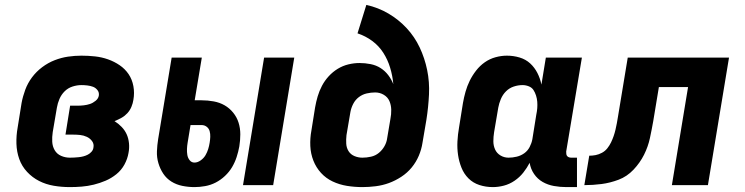

<svg xmlns="http://www.w3.org/2000/svg" viewBox="-20 -755 3040 783"><path d="M265 8Q231 8 199 2.5Q167 -3 139.5 -17Q112 -31 90.5 -54Q69 -77 58.5 -106.5Q48 -136 47 -169Q46 -202 52 -235L68 -335Q73 -362 83 -389Q93 -416 110.5 -439.5Q128 -463 152 -481Q176 -499 203 -509.5Q230 -520 257.5 -524Q285 -528 312 -528Q340 -528 367.5 -525Q395 -522 420.5 -513Q446 -504 468 -489Q490 -474 504.5 -452.5Q519 -431 524 -403.5Q529 -376 524 -348Q522 -334 516 -319.5Q510 -305 499.5 -293.5Q489 -282 475.5 -274.5Q462 -267 447 -261Q463 -251 476 -237.5Q489 -224 496.5 -207.5Q504 -191 506 -171Q508 -151 504 -131Q500 -107 487.5 -84Q475 -61 454.5 -44.5Q434 -28 410.5 -18Q387 -8 362.5 -2Q338 4 313.5 6Q289 8 265 8ZM265 -112Q274 -112 283 -112.5Q292 -113 301.5 -114Q311 -115 320.5 -117.5Q330 -120 338.5 -124.5Q347 -129 353.5 -136.5Q360 -144 361 -153Q364 -168 355.5 -179.5Q347 -191 334 -197Q321 -203 307 -204.5Q293 -206 278 -206H247L266 -324H297Q309 -324 322 -325.5Q335 -327 347 -331Q359 -335 370 -344Q381 -353 383 -365Q385 -378 377.5 -387.5Q370 -397 359.5 -401Q349 -405 336.5 -406.5Q324 -408 312 -408Q294 -408 275.5 -402Q257 -396 243.5 -382.5Q230 -369 222.5 -351.5Q215 -334 212 -316L195 -216Q192 -196 193 -177Q194 -158 203 -142.5Q212 -127 229 -119.5Q246 -112 265 -112Z M971 0 1057 -520H1180L1094 0ZM773 8Q748 8 723.5 3Q699 -2 679 -14.5Q659 -27 646 -46.5Q633 -66 626 -89.5Q619 -113 620 -138Q621 -163 625 -188L680 -520H803L774 -346H802Q827 -346 851.5 -341.5Q876 -337 896 -325.5Q916 -314 931 -295.5Q946 -277 953 -254.5Q960 -232 960 -207.5Q960 -183 956 -158Q952 -136 945 -114.5Q938 -93 926.5 -73.5Q915 -54 897.5 -37.5Q880 -21 859.5 -10.5Q839 0 816.5 4Q794 8 773 8ZM773 -92Q786 -92 798.5 -101Q811 -110 818 -122Q825 -134 829 -147Q833 -160 835 -173Q837 -185 837.5 -197Q838 -209 835 -220Q832 -231 823 -238Q814 -245 802 -245H757L745 -172Q743 -160 742.5 -147.5Q742 -135 744 -123Q746 -111 753.5 -101.5Q761 -92 773 -92Z M1458 8Q1426 8 1395 3Q1364 -2 1336.5 -15Q1309 -28 1289 -50Q1269 -72 1258 -100Q1247 -128 1245.5 -159.5Q1244 -191 1250 -223L1265 -317Q1269 -340 1275.5 -362Q1282 -384 1293 -405Q1304 -426 1320.5 -444Q1337 -462 1357.5 -474.5Q1378 -487 1401 -492.5Q1424 -498 1446 -498Q1469 -498 1491.5 -493.5Q1514 -489 1532 -477.5Q1550 -466 1563 -449Q1576 -432 1584 -412Q1581 -446 1571 -479Q1561 -512 1543 -540Q1525 -568 1498 -588Q1471 -608 1438 -619L1474 -735Q1523 -724 1564.5 -699.5Q1606 -675 1638.5 -640Q1671 -605 1691.5 -561.5Q1712 -518 1722 -469.5Q1732 -421 1729.5 -369.5Q1727 -318 1719 -267L1703 -173Q1699 -146 1688 -120Q1677 -94 1659 -72Q1641 -50 1616.5 -34Q1592 -18 1566 -8.5Q1540 1 1512 4.5Q1484 8 1458 8ZM1458 -112Q1475 -112 1493 -116Q1511 -120 1525 -131.5Q1539 -143 1548 -159Q1557 -175 1559 -192L1572 -269Q1576 -289 1575.5 -308Q1575 -327 1568 -343Q1561 -359 1545 -368.5Q1529 -378 1510 -378Q1493 -378 1475.5 -374Q1458 -370 1443.5 -359Q1429 -348 1420.5 -331.5Q1412 -315 1409 -298L1393 -204Q1391 -186 1392 -169Q1393 -152 1401.5 -138.5Q1410 -125 1425.5 -118.5Q1441 -112 1458 -112Z M1990 8Q1961 8 1935 -0.5Q1909 -9 1890.5 -27.5Q1872 -46 1862 -71Q1852 -96 1848 -123Q1844 -150 1845.5 -178.5Q1847 -207 1852 -235L1868 -335Q1872 -358 1878.5 -381Q1885 -404 1895.5 -425.5Q1906 -447 1921.5 -467Q1937 -487 1957 -501Q1977 -515 2000.5 -521.5Q2024 -528 2047 -528Q2074 -528 2099 -520.5Q2124 -513 2142 -496.5Q2160 -480 2171.5 -457.5Q2183 -435 2188 -410L2206 -520H2353L2289 -137Q2289 -132 2289.5 -127Q2290 -122 2293 -118.5Q2296 -115 2300.5 -113.5Q2305 -112 2310 -112H2333V8H2290Q2264 8 2239 3.5Q2214 -1 2193 -13Q2172 -25 2158 -45.5Q2144 -66 2140 -91Q2129 -70 2114 -51Q2099 -32 2078.5 -18Q2058 -4 2035 2Q2012 8 1990 8ZM2054 -112Q2070 -112 2087 -116Q2104 -120 2118 -130Q2132 -140 2140 -155.5Q2148 -171 2151 -187L2167 -287Q2170 -301 2171 -314Q2172 -327 2171 -340Q2170 -353 2166 -365.5Q2162 -378 2155.5 -388Q2149 -398 2136.5 -403Q2124 -408 2111 -408Q2093 -408 2075 -402Q2057 -396 2043.5 -382.5Q2030 -369 2022.5 -351Q2015 -333 2012 -316L1995 -216Q1992 -197 1992 -179Q1992 -161 1999 -145.5Q2006 -130 2021 -121Q2036 -112 2054 -112Z M2363 0 2383 -120Q2396 -120 2409 -122.5Q2422 -125 2435 -132Q2448 -139 2457 -150.5Q2466 -162 2472 -174.5Q2478 -187 2482.5 -200Q2487 -213 2490 -226Q2493 -239 2495.5 -252Q2498 -265 2500 -278L2540 -520H2953L2867 0H2720L2786 -400H2667L2644 -261Q2638 -227 2630.5 -192Q2623 -157 2606.5 -124Q2590 -91 2563.5 -63Q2537 -35 2502.5 -22Q2468 -9 2433 -4.5Q2398 0 2363 0Z"/></svg>

Font: Iosevka Heavy Extended
Style: Italic
Weight: 900
Width: 7
Italic angle: -9°
Monospace: yes
Designer: Belleve Invis
Foundry: Belleve Invis
Version: Version 32.5.0; ttfautohint (v1.8.4)